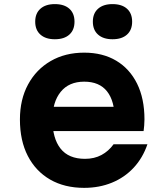

<svg xmlns="http://www.w3.org/2000/svg" viewBox="-20 -888 790 927"><path d="M207.3 -372.4H583.5L533.9 -310.9Q533.9 -400.1 496.8 -446.9Q459.8 -493.7 386.5 -493.7Q312.9 -493.7 273.1 -444.6Q233.3 -395.6 233.3 -310.9Q233.3 -220.1 272.3 -170.6Q311.4 -121.1 390.5 -121.1Q435.4 -121.1 470 -139.7Q504.5 -158.3 528.3 -191.4H691.8Q669.3 -125.5 625.4 -78.3Q581.4 -31 520.3 -6Q459.3 19 386.1 19Q291.6 19 222 -21.1Q152.4 -61.3 114.3 -135.1Q76.2 -209 76.2 -310.9Q76.2 -407.9 115.6 -480.4Q154.9 -552.9 224.7 -593.3Q294.6 -633.8 386.5 -633.8Q475.7 -633.8 541 -595Q606.3 -556.1 641.9 -484Q677.5 -411.9 677.5 -311.5Q677.5 -296.7 676.2 -281.8Q675 -266.8 673.3 -255.1H207.3ZM244.8 -698.5Q200.4 -698.5 175.2 -720.9Q150 -743.2 150 -783.4Q150 -823.5 175.2 -845.9Q200.4 -868.2 244.8 -868.2Q289.9 -868.2 314.8 -845.9Q339.7 -823.5 339.7 -783.4Q339.7 -743.2 314.8 -720.9Q289.9 -698.5 244.8 -698.5ZM523.2 -698.5Q478.7 -698.5 453.5 -720.9Q428.3 -743.2 428.3 -783.4Q428.3 -823.5 453.5 -845.9Q478.7 -868.2 523.2 -868.2Q568.2 -868.2 593.1 -845.9Q618 -823.5 618 -783.4Q618 -743.2 593.1 -720.9Q568.2 -698.5 523.2 -698.5Z"/></svg>

Font: Martian Mono SemiExpanded
Style: Regular
Weight: 400
Width: 6
Monospace: yes
Designer: Roman Shamin
Foundry: Evil Martians
Version: Version 1.000